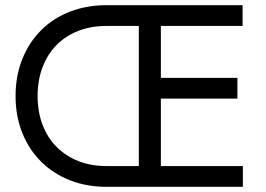

<svg xmlns="http://www.w3.org/2000/svg" viewBox="-20 -720 1025 740"><path d="M916 0H390Q314 0 250 -25Q186 -50 139 -96.5Q92 -143 66 -207.5Q40 -272 40 -350Q40 -428 66 -492.5Q92 -557 138.5 -603.5Q185 -650 249.5 -675Q314 -700 390 -700H915V-620H600V-420H895V-340H600V-80H916ZM515 -80V-620H390Q331 -620 282 -601Q233 -582 198 -546.5Q163 -511 144 -461Q125 -411 125 -350Q125 -289 144 -239Q163 -189 198.5 -153.5Q234 -118 282.5 -99Q331 -80 390 -80Z"/></svg>

Font: Venryn Sans
Style: Regular
Weight: 400
Designer: Owen Earl, indestructible type* (font) & Cristiano Sobral (main changes)
Version: Version 3.600; ttfautohint (v1.8.3)